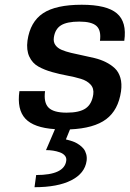

<svg xmlns="http://www.w3.org/2000/svg" viewBox="-20 -531 544 801"><path d="M209 8.8V7.8Q121.1 2 85.7 -36.1Q50.3 -74.2 61 -150.9H168Q161.6 -103 182.6 -82Q203.6 -61 257.8 -61Q311.5 -61 337.4 -78.9Q363.3 -96.7 369.1 -137.2Q372.6 -162.1 357.9 -178.2Q343.3 -194.3 317.4 -202.1Q291.5 -210 259.8 -215.8Q228 -221.7 196.8 -230.5Q165.5 -239.3 140.4 -253.2Q115.2 -267.1 102.3 -294.7Q89.4 -322.3 94.7 -361.8Q106 -439.9 159.4 -475.6Q212.9 -511.2 320.8 -511.2Q425.3 -511.2 467.5 -475.3Q509.8 -439.5 498.5 -360.8H397Q402.8 -403.8 382.8 -422.4Q362.8 -440.9 311 -440.9Q259.3 -440.9 234.4 -425.3Q209.5 -409.7 204.6 -374Q202.1 -356 210.9 -343.3Q219.7 -330.6 236.8 -323.2Q253.9 -315.9 276.4 -310.5Q298.8 -305.2 324 -300Q349.1 -294.9 374.3 -288.8Q399.4 -282.7 421.1 -272Q442.9 -261.2 459 -246.1Q475.1 -231 482.2 -206.5Q489.3 -182.1 484.9 -149.9Q473.6 -71.8 422.9 -33.7Q372.1 4.4 272 8.8L254.9 50.8Q256.8 51.3 260.3 52Q263.7 52.7 273.7 55.7Q283.7 58.6 292.5 62.5Q301.3 66.4 311.5 73.7Q321.8 81.1 328.9 89.8Q335.9 98.6 339.6 111.8Q343.3 125 341.3 140.1Q334 192.4 277.3 221.2Q220.7 250 124 250L130.9 199.2Q248 199.2 256.3 140.1Q258.3 127.4 250.7 118.4Q243.2 109.4 229.5 104.5Q215.8 99.6 201.4 97.4Q187 95.2 171.9 95.2Z"/></svg>

Font: Fivo Sans Med
Style: Regular
Weight: 450
Designer: Alexander Slobzheninov
Foundry: Alexander Slobzheninov
Version: 1.0